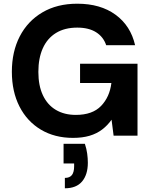

<svg xmlns="http://www.w3.org/2000/svg" viewBox="-20 -732 817 1036"><path d="M374 12Q275 12 200.5 -32.5Q126 -77 85 -157.5Q44 -238 44 -345Q44 -453 86.5 -535.5Q129 -618 208.5 -665Q288 -712 397 -712Q522 -712 603.5 -652.5Q685 -593 709 -488H553Q538 -533 498.5 -558Q459 -583 397 -583Q329 -583 282 -554Q235 -525 211 -471.5Q187 -418 187 -344Q187 -270 211.5 -218Q236 -166 281.5 -139Q327 -112 389 -112Q479 -112 525.5 -160.5Q572 -209 581 -284H412V-388H722V0H593L582 -86Q560 -55 531 -33Q502 -11 463.5 0.5Q425 12 374 12ZM330 284V228Q356 228 368 212.5Q380 197 380 165V150H323V44H438Q447 71 450.5 97Q454 123 454 146Q454 210 423 247Q392 284 330 284Z"/></svg>

Font: DM Sans 24pt ExtraBold
Style: Regular
Weight: 800
Designer: Colophon Foundry, Jonny Pinhorn
Foundry: Colophon Foundry
Version: Version 4.004;gftools[0.9.30]